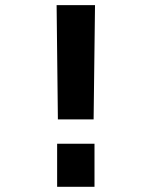

<svg xmlns="http://www.w3.org/2000/svg" viewBox="-20 -720 570 740"><path d="M200.2 0V-166H344.2V0ZM203.1 -259.8 198.2 -700.2H346.2L340.8 -259.8Z"/></svg>

Font: TitilliumText25L
Style: 999 wt
Weight: 900
Designer: Accademia di Belle Arti di Urbino and others
Foundry: Accademia di Belle Arti di Urbino and others.
Version: Version 25.000